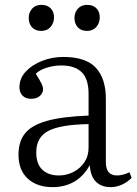

<svg xmlns="http://www.w3.org/2000/svg" viewBox="-20 -755 561 789"><path d="M196 14Q132 14 94 -21Q56 -56 56 -119Q56 -173 82.5 -206.5Q109 -240 172 -258Q235 -276 344 -280V-368Q344 -431 315.5 -458.5Q287 -486 232 -486Q200 -486 171 -476.5Q142 -467 127 -452Q144 -425 150.5 -411.5Q157 -398 157 -389Q157 -372 143.5 -360.5Q130 -349 108 -349Q86 -349 73 -361.5Q60 -374 60 -397Q60 -433 86 -461Q112 -489 153.5 -505Q195 -521 240 -521Q333 -521 374 -476.5Q415 -432 415 -349V-88Q415 -34 461 -34Q484 -34 512 -47L521 -24Q503 -6 480.5 4Q458 14 435 14Q397 14 374.5 -8Q352 -30 349 -76Q322 -29 283.5 -7.5Q245 14 196 14ZM222 -34Q254 -34 282 -48.5Q310 -63 327 -88.5Q344 -114 344 -149V-245Q228 -243 178.5 -217Q129 -191 129 -129Q129 -81 154 -57.5Q179 -34 222 -34ZM338 -628Q313 -628 299.5 -643Q286 -658 286 -681Q286 -704 300 -719.5Q314 -735 338 -735Q362 -735 376 -721Q390 -707 390 -684Q390 -661 376 -644.5Q362 -628 338 -628ZM149 -628Q125 -628 111.5 -643Q98 -658 98 -681Q98 -704 112 -719.5Q126 -735 150 -735Q174 -735 188 -721Q202 -707 202 -684Q202 -661 188 -644.5Q174 -628 149 -628Z"/></svg>

Font: Literata 36pt Light
Style: Regular
Weight: 300
Designer: Latin by Veronika Burian and Jose Scaglione. Greek by Irene Vlachou. Cyrillic by Vera Evstafieva.
Foundry: TypeTogether
Version: Version 3.002